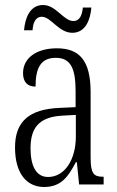

<svg xmlns="http://www.w3.org/2000/svg" viewBox="-20 -737 469 767"><path d="M269 -606C321 -606 341 -657 345 -707H311C308 -679 300 -653 273 -653C234 -653 204 -717 152 -717C99 -717 80 -664 76 -616H110C112 -645 121 -670 147 -670C184 -670 214 -606 269 -606ZM156 10C225 10 253 -32 283 -89H287L296 0H394V-31H391C354 -31 342 -44 342 -108V-369C342 -497 296 -544 207 -544C124 -544 72 -504 72 -445C72 -410 89 -391 122 -391C122 -466 143 -506 203 -506C264 -506 282 -461 282 -372V-309L218 -306C98 -301 40 -253 40 -148C40 -41 89 10 156 10ZM172 -30C123 -30 102 -76 102 -145C102 -225 135 -270 229 -275L283 -278V-191C283 -100 239 -30 172 -30Z"/></svg>

Font: Noto Serif Devanagari ExtraCondensed Light
Style: Regular
Weight: 300
Width: 2
Designer: Universal Thirst, Indian Type Foundry and the Monotype Design Team
Foundry: Monotype Imaging Inc.
Version: Version 2.004